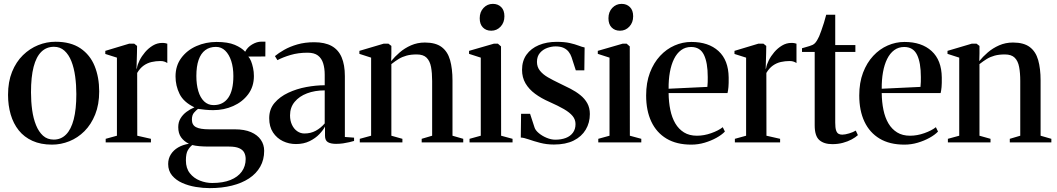

<svg xmlns="http://www.w3.org/2000/svg" viewBox="-20 -735 5454 991"><path d="M21.5 -245.5Q21.5 -313 42.2 -364.2Q63 -415.5 98.2 -450Q133.5 -484.5 177 -502Q220.5 -519.5 266.5 -519.5Q345 -519.5 395 -485.8Q445 -452 468.5 -394Q492 -336 492 -263Q492 -195.5 471.2 -144Q450.5 -92.5 416 -58Q381.5 -23.5 338 -6Q294.5 11.5 248.5 11.5Q190.5 11.5 147.5 -8Q104.5 -27.5 76.8 -62.2Q49 -97 35.2 -144Q21.5 -191 21.5 -245.5ZM257.5 -14.5Q295 -14.5 321 -40.8Q347 -67 360.5 -119Q374 -171 374 -249.5Q374 -296.5 368 -340.5Q362 -384.5 348.5 -418.8Q335 -453 312.8 -473.2Q290.5 -493.5 258.5 -493.5Q220 -493.5 193.5 -467.8Q167 -442 153.5 -390Q140 -338 140 -258.5Q140 -211 146 -167.2Q152 -123.5 166 -89Q180 -54.5 202.2 -34.5Q224.5 -14.5 257.5 -14.5Z M525.5 0V-18.5L583.5 -34.5V-437.5L523.5 -456.5V-472.5L646.5 -509.5H673L687.5 -498L687 -463L684.5 -377.5L687 -384Q689.5 -401.5 700.5 -423.5Q711.5 -445.5 729 -466Q746.5 -486.5 769 -500Q791.5 -513.5 817.5 -513.5Q827 -513.5 833.2 -512.2Q839.5 -511 843.5 -509.5V-409.5Q839 -413 830 -416.5Q821 -420 808.5 -420Q785 -420 762.8 -415Q740.5 -410 721.5 -396.5Q702.5 -383 688 -358.5L688.5 -34.5L759 -18.5V0Z M1062 236Q1028 236 990.2 229.8Q952.5 223.5 920.5 209.2Q888.5 195 868.2 170.8Q848 146.5 848 111.5Q848 83.5 861.8 61.8Q875.5 40 899.5 26Q923.5 12 955 7Q929.5 -5.5 914.8 -26Q900 -46.5 900 -79Q900 -104.5 911.8 -124Q923.5 -143.5 942.8 -157.8Q962 -172 983.5 -181Q927.5 -208 906.8 -250.2Q886 -292.5 886 -340.5Q886 -396 915.8 -436Q945.5 -476 993.8 -497.2Q1042 -518.5 1097.5 -518.5Q1156.5 -518.5 1191.8 -503.5Q1227 -488.5 1245.5 -468Q1257 -491 1281.2 -505.5Q1305.5 -520 1329 -520H1350L1349.5 -443.5L1261.5 -443Q1269.5 -435 1275.8 -419.5Q1282 -404 1286.2 -384.2Q1290.5 -364.5 1290.5 -342.5Q1290.5 -288 1261 -248.5Q1231.5 -209 1183.8 -187.8Q1136 -166.5 1080.5 -166.5Q1061 -166.5 1039.5 -168.5Q1018 -170.5 1002 -173Q992.5 -166 981.5 -153.5Q970.5 -141 970.5 -117.5Q970.5 -90 991.5 -78.8Q1012.5 -67.5 1060 -67.5H1192Q1242 -67.5 1275.5 -53Q1309 -38.5 1326.2 -13.5Q1343.5 11.5 1343.5 43.5Q1343.5 89.5 1323.2 125.2Q1303 161 1265.5 185.8Q1228 210.5 1176.5 223.2Q1125 236 1062 236ZM1075 209.5Q1131 209.5 1169.5 194Q1208 178.5 1228 150.5Q1248 122.5 1248 86Q1248 67 1240.5 52.5Q1233 38 1214.2 29.8Q1195.5 21.5 1162.5 21.5H1060Q1031 21.5 1009 19.5Q987 17.5 972.5 13.5Q960 23 949.8 40Q939.5 57 939.5 93Q939.5 133.5 960 159.2Q980.5 185 1011.8 197.2Q1043 209.5 1075 209.5ZM1082.5 -192.5Q1131.5 -192.5 1158 -230.2Q1184.5 -268 1184.5 -342.5Q1184.5 -386.5 1173.5 -420.2Q1162.5 -454 1142.5 -473.5Q1122.5 -493 1094.5 -493Q1062 -493 1039.5 -476.2Q1017 -459.5 1005.2 -426Q993.5 -392.5 993.5 -343Q993.5 -299 1003.5 -265Q1013.5 -231 1033.5 -211.8Q1053.5 -192.5 1082.5 -192.5Z M1507.5 8.5Q1471.5 8.5 1440.2 -6.5Q1409 -21.5 1389.2 -51.2Q1369.5 -81 1369.5 -125Q1369.5 -171.5 1397 -203.8Q1424.5 -236 1467.8 -256.2Q1511 -276.5 1561 -285.8Q1611 -295 1656 -295V-349.5Q1656 -382.5 1648 -408.2Q1640 -434 1621 -448.5Q1602 -463 1567.5 -463Q1519 -463 1479.5 -451.2Q1440 -439.5 1412 -424.5L1399 -445.5Q1417.5 -461 1446.8 -477.8Q1476 -494.5 1515 -505.8Q1554 -517 1601.5 -517Q1656.5 -517 1691.5 -497.8Q1726.5 -478.5 1743.2 -439.5Q1760 -400.5 1760 -342V-28L1807.5 -24.5V-7.5Q1797 -4.5 1782.5 -1Q1768 2.5 1750.8 5Q1733.5 7.5 1714.5 7.5Q1687.5 7.5 1672.5 -1.2Q1657.5 -10 1657.5 -34.5V-82Q1649 -64.5 1628.8 -43Q1608.5 -21.5 1578 -6.5Q1547.5 8.5 1507.5 8.5ZM1551 -46Q1583.5 -46 1609.2 -59.8Q1635 -73.5 1656 -98V-268.5Q1605 -268.5 1564.8 -253.2Q1524.5 -238 1500.8 -209.2Q1477 -180.5 1477 -139.5Q1477 -112 1487 -90.8Q1497 -69.5 1514 -57.8Q1531 -46 1551 -46Z M1895.5 -34.5V-437.5L1835 -457V-472.5L1960 -509.5H1985L2000 -498V-458.5L1999 -419.5Q2017 -442 2042.8 -464.2Q2068.5 -486.5 2101.5 -501Q2134.5 -515.5 2173 -515.5Q2228.5 -515.5 2259.5 -492.2Q2290.5 -469 2303 -425Q2315.5 -381 2315.5 -319.5V-34.5L2371 -18.5V0H2156.5V-18.5L2210.5 -34.5V-317Q2210.5 -358.5 2204.8 -389.2Q2199 -420 2182 -437Q2165 -454 2131 -454Q2101 -454 2078.8 -448Q2056.5 -442 2038 -430.8Q2019.5 -419.5 2000 -404V-34.5L2057 -18.5V0H1837V-18.5Z M2403.5 0V-18.5L2461.5 -34.5V-437.5L2401 -457V-472.5L2529 -509.5H2550L2566 -495.5L2566.5 -34.5L2625.5 -18.5V0ZM2515 -576.5Q2489 -576.5 2472.5 -593.2Q2456 -610 2456 -640.5Q2456 -673.5 2475.8 -694.2Q2495.5 -715 2523.5 -715H2524.5Q2550 -715 2566.8 -698.5Q2583.5 -682 2583.5 -651Q2583.5 -618.5 2563.8 -597.5Q2544 -576.5 2516 -576.5Z M2839 11Q2801 11 2767.8 2.2Q2734.5 -6.5 2709 -15.5Q2683.5 -24.5 2668 -25L2669.5 -147.5H2716L2739 -77Q2743.5 -62.5 2760.8 -48Q2778 -33.5 2801.2 -23.8Q2824.5 -14 2846 -14Q2877 -14 2900.5 -23Q2924 -32 2937.2 -50.2Q2950.5 -68.5 2950.5 -94.5Q2950.5 -118 2935.5 -136.2Q2920.5 -154.5 2890.8 -171.8Q2861 -189 2816 -209Q2773.5 -227.5 2741.8 -251Q2710 -274.5 2692.2 -305Q2674.5 -335.5 2674.5 -374.5Q2674.5 -420.5 2697.5 -452.8Q2720.5 -485 2761 -502Q2801.5 -519 2853 -519Q2894 -519 2921.2 -512.8Q2948.5 -506.5 2966.5 -499.5Q2984.5 -492.5 2997.5 -490L2996 -372H2952L2930 -440Q2925 -455 2915 -467.8Q2905 -480.5 2888.8 -488Q2872.5 -495.5 2847.5 -495.5Q2826.5 -495.5 2804.2 -487.5Q2782 -479.5 2766.8 -461.8Q2751.5 -444 2751.5 -415.5Q2751.5 -389.5 2766.8 -370.2Q2782 -351 2808 -336Q2834 -321 2864.5 -306.5Q2895.5 -292 2924 -277.2Q2952.5 -262.5 2975.2 -244.2Q2998 -226 3011.2 -202.2Q3024.5 -178.5 3024.5 -146.5Q3024.5 -101.5 3003.2 -65.8Q2982 -30 2941 -9.5Q2900 11 2839 11Z M3068 0V-18.5L3126 -34.5V-437.5L3065.5 -457V-472.5L3193.5 -509.5H3214.5L3230.5 -495.5L3231 -34.5L3290 -18.5V0ZM3179.5 -576.5Q3153.5 -576.5 3137 -593.2Q3120.5 -610 3120.5 -640.5Q3120.5 -673.5 3140.2 -694.2Q3160 -715 3188 -715H3189Q3214.5 -715 3231.2 -698.5Q3248 -682 3248 -651Q3248 -618.5 3228.2 -597.5Q3208.5 -576.5 3180.5 -576.5Z M3548 11.5Q3472 11.5 3420.2 -19.5Q3368.5 -50.5 3341.8 -107.2Q3315 -164 3315 -242.5Q3315 -308.5 3334.5 -359.8Q3354 -411 3387 -446.5Q3420 -482 3461.8 -500.2Q3503.5 -518.5 3548.5 -518.5Q3637 -518.5 3688.5 -471.5Q3740 -424.5 3741 -335Q3741.5 -304 3739.8 -285.2Q3738 -266.5 3735 -254.5H3431Q3431.5 -208 3439.8 -168Q3448 -128 3465.5 -98.2Q3483 -68.5 3510.5 -51.5Q3538 -34.5 3577 -34.5Q3614 -34.5 3651.2 -47.8Q3688.5 -61 3710.5 -78.5L3721.5 -56Q3705.5 -39 3678 -23.8Q3650.5 -8.5 3617 1.5Q3583.5 11.5 3548 11.5ZM3431 -277 3631 -286.5Q3632.5 -300 3632.8 -312Q3633 -324 3633 -337Q3633 -412 3613.2 -452.2Q3593.5 -492.5 3547 -492.5Q3517.5 -492.5 3495.5 -476.2Q3473.5 -460 3459 -430.8Q3444.5 -401.5 3437.5 -362.2Q3430.5 -323 3431 -277Z M3773 0V-18.5L3831 -34.5V-437.5L3771 -456.5V-472.5L3894 -509.5H3920.5L3935 -498L3934.5 -463L3932 -377.5L3934.5 -384Q3937 -401.5 3948 -423.5Q3959 -445.5 3976.5 -466Q3994 -486.5 4016.5 -500Q4039 -513.5 4065 -513.5Q4074.5 -513.5 4080.8 -512.2Q4087 -511 4091 -509.5V-409.5Q4086.5 -413 4077.5 -416.5Q4068.5 -420 4056 -420Q4032.5 -420 4010.2 -415Q3988 -410 3969 -396.5Q3950 -383 3935.5 -358.5L3936 -34.5L4006.5 -18.5V0Z M4276 9Q4233 9 4209 -12Q4185 -33 4185 -88V-467H4119.5V-486Q4126 -488 4136.8 -491Q4147.5 -494 4158 -497.2Q4168.5 -500.5 4174.5 -503.5Q4182.5 -507.5 4188.2 -514.2Q4194 -521 4198.8 -529.8Q4203.5 -538.5 4208 -547.5Q4212.5 -558.5 4219.2 -577Q4226 -595.5 4232.8 -617.5Q4239.5 -639.5 4244.5 -659H4291V-502.5H4395V-467H4291V-102Q4291 -76 4295.2 -62.8Q4299.5 -49.5 4307.5 -44.8Q4315.5 -40 4327 -40Q4341.5 -40 4363 -46.5Q4384.5 -53 4397 -61L4408 -37.5Q4395.5 -26 4375.5 -15.2Q4355.5 -4.5 4330.5 2.2Q4305.5 9 4276 9Z M4648 11.5Q4572 11.5 4520.2 -19.5Q4468.5 -50.5 4441.8 -107.2Q4415 -164 4415 -242.5Q4415 -308.5 4434.5 -359.8Q4454 -411 4487 -446.5Q4520 -482 4561.8 -500.2Q4603.5 -518.5 4648.5 -518.5Q4737 -518.5 4788.5 -471.5Q4840 -424.5 4841 -335Q4841.5 -304 4839.8 -285.2Q4838 -266.5 4835 -254.5H4531Q4531.5 -208 4539.8 -168Q4548 -128 4565.5 -98.2Q4583 -68.5 4610.5 -51.5Q4638 -34.5 4677 -34.5Q4714 -34.5 4751.2 -47.8Q4788.5 -61 4810.5 -78.5L4821.5 -56Q4805.5 -39 4778 -23.8Q4750.5 -8.5 4717 1.5Q4683.5 11.5 4648 11.5ZM4531 -277 4731 -286.5Q4732.5 -300 4732.8 -312Q4733 -324 4733 -337Q4733 -412 4713.2 -452.2Q4693.5 -492.5 4647 -492.5Q4617.5 -492.5 4595.5 -476.2Q4573.5 -460 4559 -430.8Q4544.5 -401.5 4537.5 -362.2Q4530.5 -323 4531 -277Z M4931 -34.5V-437.5L4870.5 -457V-472.5L4995.5 -509.5H5020.5L5035.5 -498V-458.5L5034.5 -419.5Q5052.5 -442 5078.2 -464.2Q5104 -486.5 5137 -501Q5170 -515.5 5208.5 -515.5Q5264 -515.5 5295 -492.2Q5326 -469 5338.5 -425Q5351 -381 5351 -319.5V-34.5L5406.5 -18.5V0H5192V-18.5L5246 -34.5V-317Q5246 -358.5 5240.2 -389.2Q5234.5 -420 5217.5 -437Q5200.5 -454 5166.5 -454Q5136.5 -454 5114.2 -448Q5092 -442 5073.5 -430.8Q5055 -419.5 5035.5 -404V-34.5L5092.5 -18.5V0H4872.5V-18.5Z"/></svg>

Font: Merriweather 144pt Medium
Style: Regular
Weight: 500
Version: Version 2.100